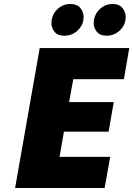

<svg xmlns="http://www.w3.org/2000/svg" viewBox="-20 -947 671 967"><path d="M305 -767Q271 -767 255 -786.5Q239 -806 239 -830Q239 -838 240 -846Q246 -881 272.5 -904Q299 -927 333 -927Q368 -927 384.5 -907Q401 -887 401 -862Q401 -854 400 -846Q394 -812 367 -789.5Q340 -767 305 -767ZM518 -767Q484 -767 468 -786.5Q452 -806 452 -830Q452 -838 453 -846Q459 -881 485.5 -904Q512 -927 546 -927Q580 -927 596.5 -907Q613 -887 613 -862Q613 -854 612 -846Q606 -812 579 -789.5Q552 -767 518 -767ZM349 -548 328 -433H553L527 -284H302L280 -157H535L507 0H56L180 -705H631L604 -548Z"/></svg>

Font: Fz Poppins ExtBd
Style: Italic
Weight: 800
Italic angle: -10°
Designer: Ninad Kale (Devanagari), Jonny Pinhorn (Latin)
Foundry: Indian Type Foundry
Version: Vit hóa bi Vntype.Com & FontZin.Com